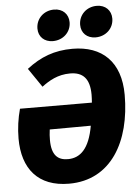

<svg xmlns="http://www.w3.org/2000/svg" viewBox="-62 -982 751 1048"><g transform="rotate(-5 313.5 -458.0)"><path d="M254 -764C309 -764 353 -804 353 -859C353 -903 322 -935 274 -935C218 -935 175 -894 175 -839C175 -795 206 -764 254 -764ZM488 -764C543 -764 587 -804 587 -859C587 -903 556 -935 508 -935C452 -935 409 -894 409 -839C409 -795 440 -764 488 -764ZM355 -713C257 -713 180 -684 104 -625L175 -521C215 -551 263 -580 331 -580C400 -580 438 -544 438 -454C438 -441 437 -427 436 -411L42 -412C28 -361 20 -306 20 -250C20 -85 104 19 274 19C505 19 618 -183 618 -438C618 -619 518 -713 355 -713ZM279 -115C223 -115 190 -145 190 -228C190 -245 191 -264 194 -285L419 -286C397 -160 346 -115 279 -115Z"/></g></svg>

Font: Fira Sans ExtraBold
Style: Italic
Weight: 800
Italic angle: -8°
Designer: bBox Type GmbH & Carrois Corporate GbR & Edenspiekermann AG
Foundry: bBox Type GmbH & Carrois Corporate GbR & Edenspiekermann AG
Version: Version 4.301;PS 004.301;hotconv 1.0.88;makeotf.lib2.5.64775